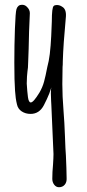

<svg xmlns="http://www.w3.org/2000/svg" viewBox="-20 -778 365 804"><path d="M227 6Q215 6 207 -4.5Q199 -15 199 -29Q199 -58 202 -88Q204 -118 204 -133L195 -338Q195 -344 194 -356.5Q193 -369 193 -387Q193 -406 195 -412Q187 -385 176.5 -363.5Q166 -342 164 -338Q145 -301 108 -301Q87 -301 71 -311.5Q55 -322 51 -341Q45 -365 43 -398Q40 -437 40 -516Q40 -589 42.5 -658Q45 -727 49 -740Q55 -758 72 -758Q84 -758 92 -750Q105 -738 105 -723Q101 -644 100 -574L98 -519Q98 -505 97 -495Q96 -485 95 -479Q94 -470 93 -457.5Q92 -445 92 -428Q94 -394 97 -371.5Q100 -349 109 -349Q120 -349 145 -390Q158 -412 164.5 -436Q171 -460 178 -497L184 -523Q189 -548 192 -588Q195 -628 196 -664L197 -688Q197 -747 205 -753Q209 -757 218 -757Q230 -757 240 -750Q258 -740 256 -709Q245 -591 243 -522Q243 -505 242 -497L241 -426Q241 -376 246 -314Q250 -265 252 -208Q254 -149 256 -126Q257 -100 258 -75.5Q259 -51 259 -32Q260 -15 251 -4.5Q242 6 227 6Z"/></svg>

Font: Amatic SC
Style: Bold
Weight: 700
Designer: Multiple Designers
Foundry: Vernon Adams
Version: Version 2.505